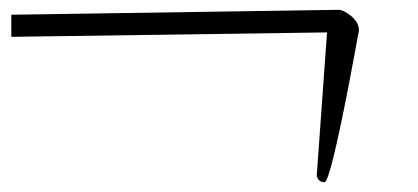

<svg xmlns="http://www.w3.org/2000/svg" viewBox="-20 -389 851 391"><path d="M711 -327 692 -225Q652 -18 641 -18Q628 -18 625 -31L646 -323L3 -314V-359L669 -369Q680 -369 695.5 -356Q711 -343 711 -327Z"/></svg>

Font: Playball
Style: Regular
Weight: 400
Designer: Robert E. Leuschke
Foundry: Robert E. Leuschke
Version: Version 1.001